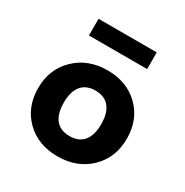

<svg xmlns="http://www.w3.org/2000/svg" viewBox="-164 -829 942 977"><g transform="rotate(30 307.0 -340.5)"><path d="M567 -239Q567 -128 493.5 -56.5Q420 15 305 15Q191 15 119 -55.5Q47 -126 47 -238Q47 -349 121 -420.5Q195 -492 309 -492Q423 -492 495 -421.5Q567 -351 567 -239ZM197 -239Q197 -173 225 -139Q253 -105 307 -105Q361 -105 389 -139Q417 -173 417 -238Q417 -303 389 -337.5Q361 -372 307 -372Q253 -372 225 -338Q197 -304 197 -239ZM479 -598H137V-696H479Z"/></g></svg>

Font: Intel One Mono
Style: Bold
Weight: 700
Monospace: yes
Designer: Fred Shallcrass
Foundry: Frere-Jones Type LLC
Version: Version 1.400;hotconv 1.1.0;makeotfexe 2.6.0;FJTRelease1.4